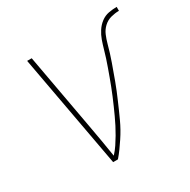

<svg xmlns="http://www.w3.org/2000/svg" viewBox="-126 -646 755 764"><g transform="rotate(-30 252.0 -264.0)"><path d="M205 0H183L88 -520H109L172 -173Q179 -135 185.5 -97Q192 -59 198 -21Q212 -36 223 -52.5Q234 -69 244 -86Q254 -103 263 -120.5Q272 -138 280 -155.5Q288 -173 296 -191Q304 -209 311.5 -227Q319 -245 326 -263Q333 -281 339.5 -299Q346 -317 352.5 -335Q359 -353 365 -371.5Q371 -390 376 -408Q381 -426 387.5 -444.5Q394 -463 405 -480Q416 -497 432 -509Q448 -521 467 -524.5Q486 -528 504 -528V-510Q486 -510 467 -505Q448 -500 433.5 -486.5Q419 -473 411.5 -455Q404 -437 399 -418.5Q394 -400 388.5 -382Q383 -364 376.5 -346Q370 -328 363.5 -310Q357 -292 350.5 -274Q344 -256 336.5 -238Q329 -220 321.5 -202.5Q314 -185 306 -167Q298 -149 290 -131.5Q282 -114 272.5 -97Q263 -80 252 -63.5Q241 -47 229.5 -31Q218 -15 205 0Z"/></g></svg>

Font: Iosevka Thin
Style: Italic
Weight: 100
Italic angle: -9°
Monospace: yes
Designer: Belleve Invis
Foundry: Belleve Invis
Version: Version 32.5.0; ttfautohint (v1.8.4)